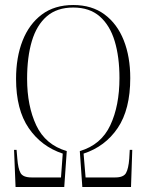

<svg xmlns="http://www.w3.org/2000/svg" viewBox="-20 -745 584 765"><path d="M42 0 36 -148H46L49 -113Q52 -73 62 -55.5Q72 -38 106 -38H223L230 -133Q145 -161 94.5 -234.5Q44 -308 44 -431Q44 -517 70 -583Q96 -649 146.5 -687Q197 -725 272 -725Q346 -725 396.5 -687.5Q447 -650 473 -584.5Q499 -519 499 -434Q499 -309 449 -235Q399 -161 313 -133L321 -38H439Q472 -38 482 -55.5Q492 -73 495 -113L497 -148H507L502 0H308L298 -143Q383 -168 419.5 -246Q456 -324 456 -434Q456 -518 437 -581Q418 -644 377.5 -679.5Q337 -715 272 -715Q207 -715 166.5 -680Q126 -645 107 -581.5Q88 -518 88 -431Q88 -323 124.5 -245.5Q161 -168 246 -143L236 0Z"/></svg>

Font: Noto Serif Display ExtraCondensed ExtraLight
Style: Regular
Weight: 200
Width: 2
Designer: Monotype Design Team
Foundry: Monotype Imaging Inc.
Version: Version 2.009